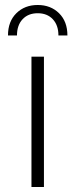

<svg xmlns="http://www.w3.org/2000/svg" viewBox="-20 -749 301 769"><path d="M106 -522H156V0H106ZM12 -607Q12 -663 45.5 -696Q79 -729 131 -729Q183 -729 216.5 -696Q250 -663 250 -607H214Q214 -648 191.5 -672Q169 -696 131 -696Q93 -696 70.5 -672Q48 -648 48 -607Z"/></svg>

Font: Hilab Light
Style: Regular
Weight: 300
Designer: Cristianderson Lima
Foundry: Cristianderson
Version: Version 1.0